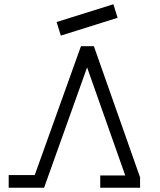

<svg xmlns="http://www.w3.org/2000/svg" viewBox="-20 -886 756 906"><path d="M21 0V-60H144L362 -668H423L641 -49V0H453V-58H571L391 -568L188 0ZM267 -718 247 -782 515 -866 535 -802Z"/></svg>

Font: Zaghawa Beria
Style: Regular
Weight: 400
Designer: Anonymous
Foundry: Designed by a volunteer who chooses to remain anonymous, in cooperation with SIL International and the Mission Protestan
Version: Version 1.001